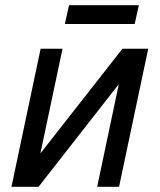

<svg xmlns="http://www.w3.org/2000/svg" viewBox="-20 -717 613 737"><path d="M24 0 136 -530H220L135 -128L450 -530H549L437 0H353L436 -394L128 0ZM229 -625 245 -697H513L497 -625Z"/></svg>

Font: Geist
Style: Italic
Weight: 400
Italic angle: -12°
Designer: Basement.studio, Andrés Briganti, Mateo Zaragoza
Foundry: Basement.studio, Vercel, Andrés Briganti, Guido Ferreyra, Mateo Zaragoza
Version: Version 1.500